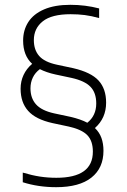

<svg xmlns="http://www.w3.org/2000/svg" viewBox="-20 -768 526 797"><path d="M409.5 -142Q409.5 -70.5 359.5 -30.8Q309.5 9 213 9Q139 9 74.5 -11.5V-51.5Q113 -40 146 -35Q179 -30 214 -30Q365.5 -30 365.5 -138.5Q365.5 -183 342.5 -206.8Q319.5 -230.5 266 -242.5L198 -257Q128 -272.5 96.8 -307.8Q65.5 -343 65.5 -399.5Q65.5 -430.5 77.8 -456.8Q90 -483 113.5 -503Q76 -537.5 76 -599.5Q76 -643 97.5 -676.5Q119 -710 163 -729Q207 -748 272 -748Q334 -748 391.5 -733V-693Q359 -702 331.8 -705.5Q304.5 -709 273 -709Q194.5 -709 157.5 -679.5Q120.5 -650 120.5 -601.5Q120.5 -561 142.5 -535.8Q164.5 -510.5 216 -499.5L284 -485Q357.5 -468 389 -433.8Q420.5 -399.5 420.5 -342Q420.5 -277.5 374 -236.5Q392.5 -219 401 -195.5Q409.5 -172 409.5 -142ZM272.5 -283Q315.5 -273 342.5 -258.5Q379.5 -288 379.5 -338.5Q379.5 -383 355.5 -407.8Q331.5 -432.5 277.5 -444.5L209.5 -459Q173 -467 145.5 -481Q126 -466.5 116.2 -446Q106.5 -425.5 106.5 -401.5Q106.5 -360.5 129.5 -334.8Q152.5 -309 204.5 -297.5Z"/></svg>

Font: Encode Sans ExtraLight
Style: Regular
Weight: 275
Designer: Multiple Designers
Foundry: Impallari Type
Version: Version 2.000